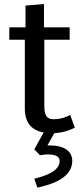

<svg xmlns="http://www.w3.org/2000/svg" viewBox="-20 -632 386 928"><path d="M145.8 231.7 160.8 275C205 264.2 329.2 238.3 329.2 145.8C329.2 96.7 287.5 70.8 220.8 70.8H209.2L242.5 11.7C285.8 9.2 320 -3.3 341.7 -15L319.2 -76.7C306.7 -68.3 274.2 -55.8 240 -55.8C209.2 -55.8 194.2 -69.2 194.2 -120V-440H316.7V-500H192.5V-612.5L103.3 -605V-500H25V-440H100V-106.7C100 -36.7 135 -1.7 190.8 8.3L145.8 90L173.3 118.3C182.5 116.7 198.3 114.2 210.8 114.2C255.8 114.2 268.3 129.2 268.3 145.8C268.3 195 200.8 218.3 145.8 231.7Z"/></svg>

Font: Boon Medium
Style: Regular
Weight: 500
Designer: Sungsit Sawaiwan
Foundry: FontUni
Version: Version 2.0